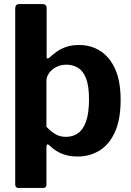

<svg xmlns="http://www.w3.org/2000/svg" viewBox="-20 -762 647 947"><path d="M188 -742Q210 -742 210 -722V-480Q210 -474 214 -473.5Q218 -473 224 -478Q240 -493 259.5 -507Q279 -521 306 -530.5Q333 -540 370 -540Q429 -540 475 -510.5Q521 -481 548 -421.5Q575 -362 575 -269Q575 -173 547 -111Q519 -49 471 -19.5Q423 10 362 10Q323 10 290 -2Q257 -14 228 -41Q218 -51 213.5 -50Q209 -49 209 -35V148Q209 165 194 165H71Q55 165 55 147V-720Q55 -731 60 -736.5Q65 -742 78 -742H188ZM209 -137Q229 -115 252 -101Q275 -87 305 -87Q340 -87 365.5 -105.5Q391 -124 405 -164.5Q419 -205 419 -272Q419 -337 405 -374Q391 -411 365.5 -427Q340 -443 308 -443Q280 -443 257.5 -431.5Q235 -420 222 -401.5Q209 -383 209 -363V-137Z"/></svg>

Font: Libre Franklin
Style: Bold
Weight: 700
Designer: Pablo Impallari, Rodrigo Fuenzalida, Nhung Nguyen
Foundry: Impallari Type
Version: Version 3.000